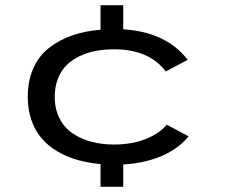

<svg xmlns="http://www.w3.org/2000/svg" viewBox="-20 -720 890 740"><path d="M367.5 0V-87.5Q319.5 -92 278.2 -103.8Q237 -115.5 201.2 -136.5Q165.5 -157.5 140.5 -186.8Q115.5 -216 101.2 -256.8Q87 -297.5 87 -347Q87 -409 108.5 -457Q130 -505 169 -535.5Q208 -566 257.5 -583.2Q307 -600.5 367.5 -605.5V-700H455V-607Q620 -597 703.5 -489.5L619 -444.5Q554.5 -530 419.5 -530Q382 -530 349 -523.8Q316 -517.5 286.8 -503.5Q257.5 -489.5 236.5 -468.8Q215.5 -448 203.2 -416.8Q191 -385.5 191 -347Q191 -299.5 209.5 -263.5Q228 -227.5 260 -206Q292 -184.5 332.2 -173.8Q372.5 -163 419.5 -163Q490 -163 543.8 -185.2Q597.5 -207.5 622.5 -239.5L707 -194.5Q665.5 -144.5 600 -117.5Q534.5 -90.5 455 -86V0Z"/></svg>

Font: League Mono Wide
Style: Regular
Weight: 400
Width: 8
Designer: Tyler Finck
Foundry: The League of Moveable Type / Tyler Finck
Version: Version 2.210